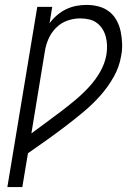

<svg xmlns="http://www.w3.org/2000/svg" viewBox="-20 -763 540 783"><path d="M10 0 132 -735H193L182 -668Q195 -686 212.5 -701Q230 -716 250 -725.5Q270 -735 291 -739Q312 -743 333 -743Q359 -743 383 -736.5Q407 -730 425.5 -715.5Q444 -701 455.5 -680Q467 -659 472 -635Q477 -611 478 -585.5Q479 -560 474 -535Q467 -491 444 -450Q421 -409 389.5 -373.5Q358 -338 321.5 -307.5Q285 -277 247.5 -248.5Q210 -220 171.5 -192.5Q133 -165 94 -138L71 0ZM108 -219Q138 -241 169 -264Q200 -287 230.5 -310Q261 -333 290 -357.5Q319 -382 345 -410.5Q371 -439 389.5 -472Q408 -505 414 -540Q417 -559 416.5 -577.5Q416 -596 411.5 -613Q407 -630 398 -644.5Q389 -659 375 -669.5Q361 -680 343 -684Q325 -688 307 -688Q281 -688 255 -679Q229 -670 209 -650Q189 -630 178 -605Q167 -580 163 -554Z"/></svg>

Font: Iosevka SS04 Light Oblique
Style: Regular
Weight: 300
Italic angle: -9°
Monospace: yes
Designer: Belleve Invis
Foundry: Belleve Invis
Version: Version 19.0.0; ttfautohint (v1.8.4)